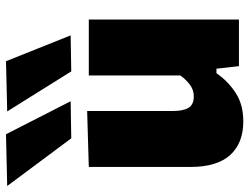

<svg xmlns="http://www.w3.org/2000/svg" viewBox="-138 -700 831 640"><g transform="rotate(-90 278.0 -380.5)"><path d="M193 14.5Q120.5 14.5 80.8 -29.2Q41 -73 41 -161.5V-500.5L227.5 -506V-220.5Q227.5 -185.5 238.2 -168Q249 -150.5 276.5 -150.5Q298 -150.5 315.5 -163.8Q333 -177 346 -195.5V-500.5H532.5V0H377L368.5 -75H353.5Q327.5 -37 288.2 -11.2Q249 14.5 193 14.5ZM136.5 -559Q98.5 -610 58.5 -663.5Q18.5 -717 -22.5 -772.5L150 -776.5Q177.5 -722.5 205 -668.8Q232.5 -615 260 -561ZM359.5 -559Q328 -610 294.2 -663.5Q260.5 -717 226 -772.5L393.5 -776.5Q415 -722.5 436.5 -668.8Q458 -615 479.5 -561Z"/></g></svg>

Font: Commissioner ExtraBold
Style: Regular
Weight: 800
Designer: Kostas Bartsokas
Foundry: Kostas Bartsokas
Version: Version 1.000; ttfautohint (v1.8.3)